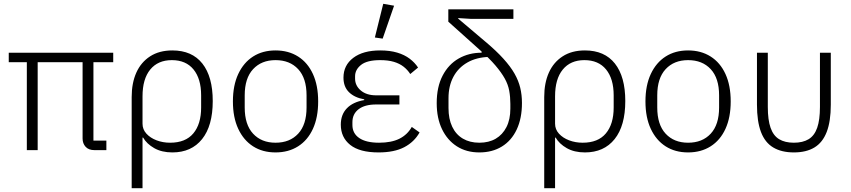

<svg xmlns="http://www.w3.org/2000/svg" viewBox="-20 -789 4471 1009"><path d="M471 -462V-50H539V0H477Q446 0 430 -17.5Q414 -35 414 -61V-462H178V0H121V-462H26V-512H575V-462Z M672 200V-279Q672 -353 696.5 -407.5Q721 -462 769 -493Q817 -524 886 -524Q989 -524 1043.5 -455Q1098 -386 1098 -258Q1098 -128 1042 -58Q986 12 886 12Q830 12 790.5 -10.5Q751 -33 732 -66H729V200ZM874 -39Q955 -39 996 -88Q1037 -137 1037 -224V-288Q1037 -375 997 -424Q957 -473 883 -473Q810 -473 769.5 -423.5Q729 -374 729 -283V-139Q729 -109 749.5 -86.5Q770 -64 803 -51.5Q836 -39 874 -39Z M1428 12Q1360 12 1310 -20Q1260 -52 1232 -112Q1204 -172 1204 -256Q1204 -340 1232 -400Q1260 -460 1310 -492Q1360 -524 1428 -524Q1496 -524 1546.5 -492Q1597 -460 1624.5 -400Q1652 -340 1652 -256Q1652 -172 1624.5 -112Q1597 -52 1546.5 -20Q1496 12 1428 12ZM1428 -39Q1503 -39 1547 -86.5Q1591 -134 1591 -224V-288Q1591 -378 1547 -425.5Q1503 -473 1428 -473Q1354 -473 1310 -425.5Q1266 -378 1266 -288V-224Q1266 -134 1310 -86.5Q1354 -39 1428 -39Z M2144 -122 2185 -93Q2157 -43 2104.5 -15.5Q2052 12 1969 12Q1870 12 1820.5 -27.5Q1771 -67 1771 -134Q1771 -187 1803 -220Q1835 -253 1894 -263V-267Q1843 -276 1814 -304.5Q1785 -333 1785 -381Q1785 -446 1836.5 -485Q1888 -524 1978 -524Q2029 -524 2067.5 -512.5Q2106 -501 2133 -480.5Q2160 -460 2177 -434L2136 -400Q2122 -422 2101 -438.5Q2080 -455 2050 -464Q2020 -473 1978 -473Q1909 -473 1877.5 -448Q1846 -423 1846 -388V-376Q1846 -339 1876 -313.5Q1906 -288 1957 -288H2079V-240H1957Q1897 -240 1864.5 -215Q1832 -190 1832 -147V-132Q1832 -88 1868 -63.5Q1904 -39 1972 -39Q2037 -39 2079 -60Q2121 -81 2144 -122ZM2051 -759 1991 -586 1950 -592 1994 -769Z M2551 -490Q2484 -488 2436 -460.5Q2388 -433 2362.5 -385Q2337 -337 2337 -273V-221Q2337 -164 2356.5 -123Q2376 -82 2412.5 -60.5Q2449 -39 2499 -39Q2549 -39 2585 -60Q2621 -81 2641.5 -121Q2662 -161 2662 -218V-243Q2662 -280 2656 -312.5Q2650 -345 2632.5 -376.5Q2615 -408 2583.5 -445Q2552 -482 2500 -528L2336 -675V-740H2678V-690H2452L2388 -694V-691L2532 -569Q2588 -522 2625.5 -480.5Q2663 -439 2684 -402Q2705 -365 2714 -327.5Q2723 -290 2723 -248Q2723 -167 2695.5 -108.5Q2668 -50 2617.5 -19Q2567 12 2499 12Q2431 12 2381 -20Q2331 -52 2303 -110Q2275 -168 2275 -247Q2275 -332 2306 -391.5Q2337 -451 2390.5 -481.5Q2444 -512 2511 -512V-527Z M2840 200V-279Q2840 -353 2864.5 -407.5Q2889 -462 2937 -493Q2985 -524 3054 -524Q3157 -524 3211.5 -455Q3266 -386 3266 -258Q3266 -128 3210 -58Q3154 12 3054 12Q2998 12 2958.5 -10.5Q2919 -33 2900 -66H2897V200ZM3042 -39Q3123 -39 3164 -88Q3205 -137 3205 -224V-288Q3205 -375 3165 -424Q3125 -473 3051 -473Q2978 -473 2937.5 -423.5Q2897 -374 2897 -283V-139Q2897 -109 2917.5 -86.5Q2938 -64 2971 -51.5Q3004 -39 3042 -39Z M3596 12Q3528 12 3478 -20Q3428 -52 3400 -112Q3372 -172 3372 -256Q3372 -340 3400 -400Q3428 -460 3478 -492Q3528 -524 3596 -524Q3664 -524 3714.5 -492Q3765 -460 3792.5 -400Q3820 -340 3820 -256Q3820 -172 3792.5 -112Q3765 -52 3714.5 -20Q3664 12 3596 12ZM3596 -39Q3671 -39 3715 -86.5Q3759 -134 3759 -224V-288Q3759 -378 3715 -425.5Q3671 -473 3596 -473Q3522 -473 3478 -425.5Q3434 -378 3434 -288V-224Q3434 -134 3478 -86.5Q3522 -39 3596 -39Z M4015 -512V-227Q4015 -159 4029.5 -117.5Q4044 -76 4074.5 -57.5Q4105 -39 4152 -39Q4199 -39 4229.5 -57.5Q4260 -76 4274.5 -117.5Q4289 -159 4289 -227V-512H4346V-239Q4346 -151 4324.5 -95.5Q4303 -40 4260 -14Q4217 12 4152 12Q4087 12 4043.5 -14Q4000 -40 3979 -95.5Q3958 -151 3958 -239V-512Z"/></svg>

Font: IBM Plex Sans Light
Style: Regular
Weight: 300
Designer: Mike Abbink, Paul van der Laan, Pieter van Rosmalen
Foundry: Bold Monday
Version: Version 3.201